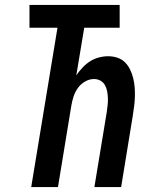

<svg xmlns="http://www.w3.org/2000/svg" viewBox="-20 -755 640 775"><path d="M106 0 212 -643H99V-735H463V-643H320L288 -451Q299 -467 313 -482Q327 -497 343.5 -507.5Q360 -518 379 -523Q398 -528 417 -528Q436 -528 454 -522Q472 -516 484.5 -503.5Q497 -491 505 -474.5Q513 -458 517.5 -440Q522 -422 523.5 -403.5Q525 -385 524.5 -365.5Q524 -346 521.5 -326.5Q519 -307 516 -288L469 0H361L411 -303Q413 -317 414.5 -331Q416 -345 415.5 -359Q415 -373 412.5 -386.5Q410 -400 403.5 -411.5Q397 -423 385.5 -429.5Q374 -436 359 -436Q341 -436 323.5 -426Q306 -416 294.5 -400Q283 -384 277 -365.5Q271 -347 268 -329L214 0Z"/></svg>

Font: Iosevka SS04 SmBd Ex Obl
Style: Regular
Weight: 600
Width: 7
Italic angle: -9°
Monospace: yes
Designer: Belleve Invis
Foundry: Belleve Invis
Version: Version 19.0.0; ttfautohint (v1.8.4)